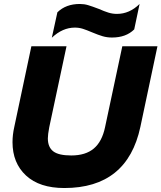

<svg xmlns="http://www.w3.org/2000/svg" viewBox="-20 -932 813 967"><path d="M269 -870Q312 -912 382 -912Q404 -912 424 -906Q444 -900 478 -887Q505 -875 526 -868.5Q547 -862 569 -862Q632 -862 683 -912L656 -784Q615 -743 544 -743Q519 -743 497 -749.5Q475 -756 444 -769Q416 -781 397 -787Q378 -793 357 -793Q295 -793 241 -742ZM43 -216Q43 -253 52 -293L138 -699H315L228 -291Q221 -254 221 -235Q221 -191 248 -170Q275 -149 339 -149Q411 -149 452.5 -184Q494 -219 509 -291L596 -699H773L687 -293Q621 15 304 15Q179 15 111 -48Q43 -111 43 -216Z"/></svg>

Font: Prompt Bold
Style: Bold Italic
Weight: 700
Italic angle: -12°
Designer: Katatrad Team
Foundry: CadsonDemak
Version: Version 1.000